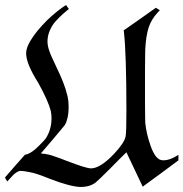

<svg xmlns="http://www.w3.org/2000/svg" viewBox="-45 -717 730 764"><path d="M35 -37Q28 -36 20.5 -31Q13 -26 8.5 -21.5Q4 -17 -4 -8Q-12 1 -16 5Q-25 -8 -25 -11L15 -57L54 -101Q70 -104 86 -116Q94 -121 113 -140Q132 -159 137 -166Q160 -201 160 -247Q160 -262 157 -276Q147 -315 108 -386Q59 -463 59 -505Q59 -526 75 -553Q96 -590 144 -638Q177 -669 207 -690L218 -697Q228 -682 229 -682Q229 -681 219 -673Q191 -650 170 -625Q144 -589 144 -552Q144 -535 151 -515Q156 -499 179 -451Q211 -386 222 -341Q228 -320 228 -291Q228 -261 222 -242Q218 -226 211.5 -217.5Q205 -209 166 -163L118 -107L121 -106Q148 -104 174 -94Q195 -87 220 -77Q298 -47 317 -47Q354 -47 409 -105Q451 -150 455 -175Q458 -194 458 -277Q458 -503 448 -591L447 -596Q469 -611 511.5 -641Q554 -671 575 -686Q578 -684 583.5 -681Q589 -678 591 -676L583 -668Q557 -640 546.5 -607.5Q536 -575 533 -522Q533 -518 532.5 -494.5Q532 -471 532 -436.5Q532 -402 532 -372Q532 -342 532 -308.5Q532 -275 532.5 -253Q533 -231 533 -229Q537 -186 554 -137.5Q571 -89 593 -81Q601 -79 605 -79Q629 -79 657 -96Q658 -97 660 -98Q662 -99 664 -100H665V-79L595 -27Q578 -15 560 -1.5Q542 12 532 19L523 26Q459 -109 458 -111Q430 -84 397 -50Q347 0 336.5 8.5Q326 17 311 22Q295 27 274 27Q232 25 152 -6Q98 -28 73 -32Q50 -37 35 -37Z"/></svg>

Font: KaTeX_Fraktur
Style: Regular
Weight: 400
Version: Version 1.1; ttfautohint (v1.3)